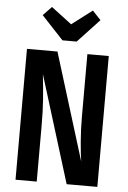

<svg xmlns="http://www.w3.org/2000/svg" viewBox="-61 -966 674 1010"><g transform="rotate(5 276.0 -461.0)"><path d="M492 0H330L155 -566Q163 -494 167.5 -433.5Q172 -373 172 -290V0H60V-691H221L396 -125Q390 -161 384.5 -227Q379 -293 379 -361V-691H492ZM388 -922 432 -875 317 -752H242L127 -875L172 -922L280 -840Z"/></g></svg>

Font: Fira Sans Extra Condensed Medium
Style: Regular
Weight: 500
Width: 1
Designer: Carrois Corporate & Edenspiekermann AG
Foundry: Carrois Corporate GbR & Edenspiekermann AG
Version: Version 4.203